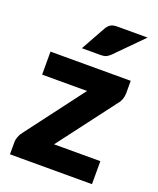

<svg xmlns="http://www.w3.org/2000/svg" viewBox="-137 -819 741 902"><g transform="rotate(20 233.0 -368.0)"><path d="M438 -456.5Q438 -440.5 432.5 -425.5Q427 -410.5 418 -401L201.5 -115H433V0H23V-63Q23 -72.5 28 -87Q33 -101.5 43 -114L261.5 -403.5H37V-518.5H438ZM443 -736.5 313 -605Q301.5 -593.5 291 -588.8Q280.5 -584 263 -584H170L238 -706.5Q246.5 -721 258 -728.8Q269.5 -736.5 293 -736.5Z"/></g></svg>

Font: Lato ExtraBold
Style: Regular
Weight: 800
Designer: Lukasz Dziedzic with Adam Twardoch and Botio Nikoltchev
Foundry: tyPoland Lukasz Dziedzic
Version: Version 2.015; 2015-08-06; http://www.latofonts.com/